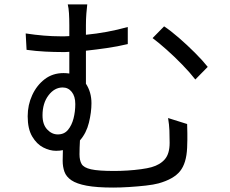

<svg xmlns="http://www.w3.org/2000/svg" viewBox="-20 -810 1040 867"><path d="M172 -289Q172 -248 193 -225.5Q214 -203 241 -203Q270 -203 287 -223.5Q304 -244 312 -275Q320 -306 320 -340Q320 -375 304 -395Q288 -415 263 -415Q226 -415 199 -379.5Q172 -344 172 -289ZM739 -277 825 -250Q826 -224 826 -208Q826 -192 826 -178Q826 -164 825 -143Q822 -73 793 -37Q764 -1 696 18Q674 24 638.5 28Q603 32 563.5 34.5Q524 37 491 37Q417 37 371.5 28.5Q326 20 302.5 4Q279 -12 271 -34.5Q263 -57 263 -84Q263 -97 263.5 -109Q264 -121 264 -132Q250 -129 233 -129Q205 -129 175.5 -144Q146 -159 125.5 -193.5Q105 -228 105 -285Q105 -336 125.5 -380.5Q146 -425 182 -452.5Q218 -480 267 -480Q274 -480 280.5 -479.5Q287 -479 293 -478V-576Q284 -575 275 -575Q266 -575 258 -575Q226 -575 184.5 -577Q143 -579 100 -585L96 -659Q181 -646 253 -646Q263 -646 272.5 -646Q282 -646 293 -647V-696Q293 -726 291.5 -750Q290 -774 286 -790H374Q372 -774 370 -749Q368 -724 368 -696V-653Q463 -662 557 -688V-611Q511 -600 462.5 -593Q414 -586 368 -581V-432Q393 -394 393 -344Q393 -303 381.5 -256Q370 -209 341 -176Q340 -160 339.5 -143Q339 -126 339 -113Q339 -86 348.5 -69.5Q358 -53 391 -45.5Q424 -38 496 -38Q524 -38 556 -40Q588 -42 617 -46Q646 -50 664 -55Q703 -66 724.5 -91Q746 -116 746 -165Q746 -194 745 -220.5Q744 -247 739 -277ZM669 -638 721 -691Q750 -672 787.5 -639.5Q825 -607 860.5 -571.5Q896 -536 918 -508L862 -451Q838 -482 803 -518Q768 -554 732 -586Q696 -618 669 -638Z"/></svg>

Font: Noto IKEA Simplified Chinese
Style: Regular
Weight: 400
Designer: Monotype Design Team
Foundry: Monotype Imaging Inc.
Version: Version 1.100